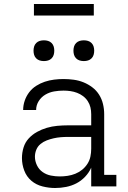

<svg xmlns="http://www.w3.org/2000/svg" viewBox="-20 -934 640 962"><path d="M256 8Q225 8 193 0Q161 -8 137 -28.5Q113 -49 101.5 -79.5Q90 -110 90 -142Q90 -169 98 -195Q106 -221 124 -240.5Q142 -260 165.5 -273Q189 -286 214.5 -293.5Q240 -301 267 -303.5Q294 -306 320 -306H437V-362Q437 -380 433 -396.5Q429 -413 419.5 -427.5Q410 -442 396 -452.5Q382 -463 366 -469Q350 -475 333 -477.5Q316 -480 298 -480Q275 -480 251.5 -476Q228 -472 207.5 -460Q187 -448 174 -427.5Q161 -407 161 -383H96Q96 -407 104 -430Q112 -453 126.5 -472Q141 -491 161.5 -504Q182 -517 204.5 -524.5Q227 -532 251 -535Q275 -538 298 -538Q324 -538 349.5 -534.5Q375 -531 398.5 -521.5Q422 -512 442.5 -496.5Q463 -481 476.5 -459.5Q490 -438 496 -413Q502 -388 502 -362V-58H563V0H437V-94Q426 -69 406.5 -48.5Q387 -28 363 -15.5Q339 -3 311.5 2.5Q284 8 256 8ZM279 -50Q299 -50 319 -53Q339 -56 357.5 -63.5Q376 -71 391.5 -83.5Q407 -96 418 -113Q429 -130 433 -149.5Q437 -169 437 -189V-248H320Q302 -248 284 -246.5Q266 -245 248.5 -241Q231 -237 214 -230.5Q197 -224 183 -212.5Q169 -201 162 -184Q155 -167 155 -149Q155 -127 165 -106Q175 -85 193.5 -72Q212 -59 234.5 -54.5Q257 -50 279 -50ZM400 -628Q389 -628 379 -631Q369 -634 361.5 -641.5Q354 -649 351 -659Q348 -669 348 -680Q348 -691 351 -701Q354 -711 361.5 -718.5Q369 -726 379 -729Q389 -732 400 -732Q411 -732 421 -729Q431 -726 438.5 -718.5Q446 -711 449 -701Q452 -691 452 -680Q452 -669 449 -659Q446 -649 438.5 -641.5Q431 -634 421 -631Q411 -628 400 -628ZM200 -628Q189 -628 179 -631Q169 -634 161.5 -641.5Q154 -649 151 -659Q148 -669 148 -680Q148 -691 151 -701Q154 -711 161.5 -718.5Q169 -726 179 -729Q189 -732 200 -732Q211 -732 221 -729Q231 -726 238.5 -718.5Q246 -711 249 -701Q252 -691 252 -680Q252 -669 249 -659Q246 -649 238.5 -641.5Q231 -634 221 -631Q211 -628 200 -628ZM150 -856V-914H450V-856Z"/></svg>

Font: Iosevka Slab Light Extended
Style: Regular
Weight: 300
Width: 7
Monospace: yes
Designer: Belleve Invis
Foundry: Belleve Invis
Version: Version 11.1.0; ttfautohint (v1.8.3)